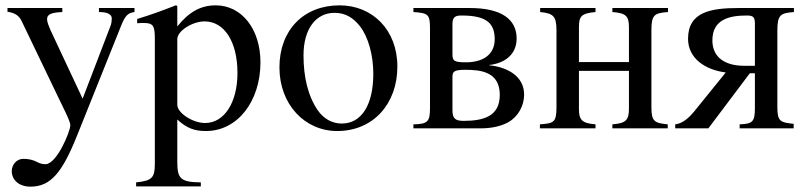

<svg xmlns="http://www.w3.org/2000/svg" viewBox="-20 -480 3012 718"><path d="M483 -450H350V-435C381 -435 398 -427 398 -411C398 -407 397 -392 394 -385L289 -111L169 -367C163 -381 156 -397 156 -408C156 -426 170 -433 213 -435V-450H8V-436C34 -432 51 -423 61 -401L197 -118C216 -78 243 -27 243 -12C243 12 192 134 150 134C144 134 132 133 121 127C103 117 85 114 67 114C43 114 24 135 24 160C24 193 51 218 94 218C170 218 213 165 269 25L433 -384C448 -422 459 -432 483 -435Z M643 -458 637 -460C584 -439 548 -426 493 -409V-393C502 -394 509 -394 518 -394C552 -394 559 -384 559 -337V133C559 185 548 196 489 202V217H731V202C656 201 643 189 643 126V-33C679 0 708 10 750 10C869 10 954 -102 954 -247C954 -371 884 -460 787 -460C731 -460 687 -436 643 -381ZM643 -334C643 -364 699 -400 745 -400C819 -400 868 -324 868 -207C868 -97 819 -20 747 -20C700 -20 643 -58 643 -88Z M1466 -231C1466 -369 1372 -460 1250 -460C1115 -460 1025 -367 1025 -228C1025 -89 1120 10 1241 10C1376 10 1466 -92 1466 -231ZM1376 -204C1376 -88 1332 -18 1258 -18C1222 -18 1190 -36 1168 -68C1131 -122 1115 -194 1115 -273C1115 -373 1162 -432 1231 -432C1274 -432 1302 -412 1326 -382C1358 -341 1376 -272 1376 -204Z M1809 -237C1860 -242 1912 -271 1912 -336C1912 -408 1855 -450 1737 -450H1526V-435C1581 -431 1588 -427 1588 -374V-77C1588 -25 1580 -16 1526 -15V0H1777C1818 0 1854 -8 1881 -23C1918 -44 1940 -85 1940 -126C1940 -195 1878 -229 1809 -236ZM1672 -391C1672 -419 1686 -422 1707 -422C1803 -422 1830 -390 1830 -333C1830 -276 1786 -247 1723 -247C1678 -247 1672 -252 1672 -278ZM1672 -193C1672 -212 1678 -219 1720 -219C1779 -219 1849 -211 1849 -125C1849 -45 1788 -28 1714 -28C1682 -28 1672 -37 1672 -68Z M2478 -450H2270V-435C2321 -431 2332 -420 2332 -378V-248H2145V-377C2145 -419 2153 -430 2207 -435V-450H2000V-435C2049 -430 2061 -420 2061 -366V-79C2061 -21 2050 -19 1999 -15V0H2207V-15C2156 -19 2145 -32 2145 -72V-215H2332V-74C2332 -30 2320 -19 2270 -15V0H2477V-15C2428 -20 2416 -25 2416 -79V-366C2416 -425 2427 -431 2478 -435Z M2949 -450H2743C2639 -450 2553 -436 2553 -335C2553 -263 2615 -219 2694 -209L2575 -62C2560 -44 2535 -18 2505 -15V0H2629L2784 -206H2803V-76C2803 -24 2794 -17 2746 -15V0H2948V-17C2899 -22 2887 -25 2887 -79V-366C2887 -425 2899 -431 2949 -435ZM2803 -234H2763C2688 -234 2644 -268 2644 -329C2644 -408 2708 -422 2773 -422C2797 -422 2803 -416 2803 -391Z"/></svg>

Font: STIXGeneral
Style: Regular
Weight: 400
Designer: MicroPress Inc., with final additions and corrections provided by Coen Hoffman, Elsevier (retired)
Version: Version 1.1.0